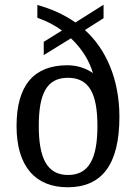

<svg xmlns="http://www.w3.org/2000/svg" viewBox="-20 -782 576 812"><path d="M266 10C411 10 485 -86 485 -288C485 -450 426 -577 339 -655L418 -705V-762L299 -687C249 -722 195 -745 138 -761V-707C175 -694 212 -675 242 -653L165 -605V-549L280 -620C326 -577 358 -525 373 -473C344 -493 307 -506 265 -506C124 -506 50 -422 50 -249C50 -78 130 10 266 10ZM268 -42C179 -42 144 -113 144 -249C144 -385 177 -453 267 -453C358 -453 392 -385 392 -249C392 -113 357 -42 268 -42Z"/></svg>

Font: Noto Serif Ethiopic SemiCondensed
Style: Regular
Weight: 400
Width: 4
Designer: Monotype Design Team
Foundry: Monotype Imaging Inc.
Version: Version 2.102